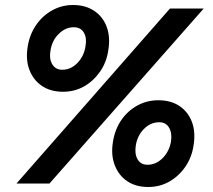

<svg xmlns="http://www.w3.org/2000/svg" viewBox="-20 -734 852 768"><path d="M46 0 660 -700H795L178 0ZM232 -367Q182 -367 147.5 -390.5Q113 -414 97.5 -455Q82 -496 91 -549Q99 -597 124.5 -634Q150 -671 188.5 -692.5Q227 -714 272 -714Q322 -714 357 -690.5Q392 -667 407 -626Q422 -585 413 -532Q406 -484 379.5 -446.5Q353 -409 315.5 -388Q278 -367 232 -367ZM229 -455Q263 -455 289.5 -482Q316 -509 322 -549Q328 -582 315.5 -603.5Q303 -625 275 -625Q242 -625 215 -598.5Q188 -572 182 -532Q176 -499 189 -477Q202 -455 229 -455ZM573 14Q523 14 488.5 -9.5Q454 -33 438.5 -74.5Q423 -116 432 -168Q440 -217 465.5 -254Q491 -291 529.5 -312Q568 -333 613 -333Q664 -333 698.5 -309.5Q733 -286 748 -245.5Q763 -205 754 -151Q747 -104 721 -66.5Q695 -29 657 -7.5Q619 14 573 14ZM570 -75Q604 -75 630.5 -101.5Q657 -128 664 -168Q669 -201 656.5 -223Q644 -245 617 -245Q582 -245 555.5 -218Q529 -191 523 -151Q518 -118 530.5 -96.5Q543 -75 570 -75Z"/></svg>

Font: Figtree
Style: Bold Italic
Weight: 700
Italic angle: -9.5°
Foundry: Erik Kennedy
Version: Version 2.001;gftools[0.9.30]